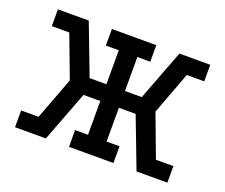

<svg xmlns="http://www.w3.org/2000/svg" viewBox="-92 -658 934 796"><g transform="rotate(20 375.0 -260.0)"><path d="M39 0V-74H116L186 -260L116 -446H39V-520H175L260 -297H334V-447H277V-520H473V-447H416V-297H490L575 -520H711V-447H634L564 -260L634 -73H711V0H575L490 -223H416V-74H473V0H277V-74H334V-223H260L175 0Z"/></g></svg>

Font: Iosevka Plex Etoile
Style: Regular
Weight: 400
Designer: Belleve Invis
Foundry: Belleve Invis
Version: Version 25.1.1; ttfautohint (v1.8.4)